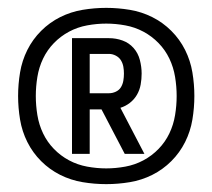

<svg xmlns="http://www.w3.org/2000/svg" viewBox="-20 -905 540 488"><path d="M163 -514V-808H257Q275 -808 291.5 -802Q308 -796 319.5 -783Q331 -770 335.5 -752.5Q340 -735 340 -718Q340 -704 337.5 -690Q335 -676 328 -664Q321 -652 310 -643.5Q299 -635 286 -631L347 -514H297L238 -627H208V-514ZM208 -668H257Q266 -668 274.5 -672Q283 -676 287.5 -683.5Q292 -691 293.5 -700Q295 -709 295 -718Q295 -727 293.5 -735.5Q292 -744 287.5 -751.5Q283 -759 274.5 -763.5Q266 -768 257 -768H208ZM250 -437Q220 -437 190 -442Q160 -447 133 -460.5Q106 -474 84.5 -495.5Q63 -517 49.5 -544Q36 -571 31 -601Q26 -631 26 -661Q26 -691 31 -721Q36 -751 49.5 -778Q63 -805 84.5 -826.5Q106 -848 133 -861.5Q160 -875 190 -880Q220 -885 250 -885Q280 -885 310 -880Q340 -875 367 -861.5Q394 -848 415.5 -826.5Q437 -805 450.5 -778Q464 -751 469 -721Q474 -691 474 -661Q474 -631 469 -601Q464 -571 450.5 -544Q437 -517 415.5 -495.5Q394 -474 367 -460.5Q340 -447 310 -442Q280 -437 250 -437ZM250 -477Q274 -477 298.5 -481.5Q323 -486 344.5 -497.5Q366 -509 383 -526.5Q400 -544 410.5 -566Q421 -588 425 -612.5Q429 -637 429 -661Q429 -685 425 -709.5Q421 -734 410.5 -756Q400 -778 383 -795.5Q366 -813 344.5 -824.5Q323 -836 298.5 -840.5Q274 -845 250 -845Q226 -845 201.5 -840.5Q177 -836 155.5 -824.5Q134 -813 117 -795.5Q100 -778 89.5 -756Q79 -734 75 -709.5Q71 -685 71 -661Q71 -637 75 -612.5Q79 -588 89.5 -566Q100 -544 117 -526.5Q134 -509 155.5 -497.5Q177 -486 201.5 -481.5Q226 -477 250 -477Z"/></svg>

Font: Iosevka Web
Style: Regular
Weight: 400
Monospace: yes
Designer: Belleve Invis
Foundry: Belleve Invis
Version: Version 28.0.3; ttfautohint (v1.8.3)